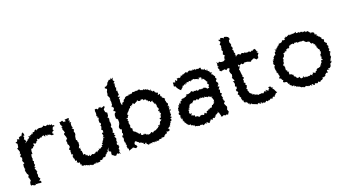

<svg xmlns="http://www.w3.org/2000/svg" viewBox="-52 -1141 2985 1660"><g transform="rotate(-20 1440.5 -311.5)"><path d="M379 -425C380 -436 376 -426 374 -429C374 -429 375 -437 373 -441C363 -436 354 -432 356 -445C353 -446 346 -441 340 -440C349 -434 339 -443 338 -451C330 -445 340 -434 336 -445C334 -444 323 -448 327 -444C316 -439 305 -446 320 -441C300 -455 295 -456 299 -451C294 -441 291 -448 277 -441C273 -446 281 -440 273 -444C256 -443 257 -453 253 -439C259 -448 251 -437 252 -445C243 -442 240 -439 228 -433C235 -450 234 -441 233 -443C216 -446 212 -432 212 -432C210 -426 213 -430 194 -429C197 -423 191 -435 203 -431C185 -424 197 -417 184 -415C173 -427 171 -414 186 -426C175 -411 163 -408 176 -408C166 -418 158 -414 166 -399C156 -414 147 -412 150 -406C142 -402 156 -404 154 -399C144 -395 149 -391 135 -384C132 -394 129 -382 131 -376C128 -372 121 -383 131 -376C122 -378 113 -370 121 -367C114 -375 119 -366 103 -363L118 -378L111 -389L114 -391L103 -397L112 -412L107 -432L117 -425L120 -437L115 -459L96 -447L103 -446L87 -428L88 -438L67 -427L68 -412L46 -420L47 -412L42 -401L26 -396L25 -395L39 -381L35 -356V-352L28 -345H21L31 -321L34 -311L33 -303L26 -289L38 -292L22 -267L36 -254L34 -253L31 -238L27 -232L28 -224L34 -211L38 -204L24 -197V-187L22 -178L24 -157L30 -153L20 -149L22 -129L27 -114L24 -115L36 -96L38 -95L33 -88L27 -76L34 -69L33 -60L39 -46L28 -31L24 -13L26 -2L24 0L36 -3L53 6L70 8L63 -5L75 2H92L109 5L122 3L118 -13L105 -14L122 -32L115 -41L108 -56L110 -55L113 -72L109 -88L118 -97L114 -102L113 -113L104 -129L118 -138L108 -140L109 -146L120 -159L115 -167L116 -180L121 -193C122 -190 110 -198 113 -202C118 -214 116 -218 111 -206C118 -212 118 -221 118 -222C113 -226 116 -228 116 -228C112 -234 122 -244 116 -254C131 -252 124 -259 133 -250C123 -257 136 -256 130 -262C120 -262 137 -265 130 -271C133 -289 127 -288 129 -281C135 -287 131 -286 135 -301C146 -296 150 -296 144 -302C158 -300 154 -303 154 -310C150 -312 159 -311 165 -314C171 -308 168 -326 169 -316C168 -316 168 -323 166 -337C170 -338 178 -334 189 -328C187 -338 193 -333 194 -333C200 -349 200 -348 193 -340C194 -346 207 -342 216 -358C209 -343 212 -362 208 -364C219 -364 223 -359 226 -354C229 -357 228 -357 246 -368C236 -357 246 -370 257 -358C245 -369 257 -362 251 -357C256 -375 269 -372 282 -373C270 -372 283 -364 285 -356C286 -373 297 -371 297 -371C299 -353 310 -359 310 -368C324 -355 326 -367 320 -359C327 -367 327 -357 331 -360C340 -349 328 -360 344 -350C341 -342 344 -353 334 -346L342 -349L360 -350L362 -355L352 -365L358 -376L374 -385L366 -393L376 -415L393 -416L388 -428Z M449 -149C440 -150 451 -140 446 -131C458 -139 450 -137 458 -127C457 -115 446 -128 447 -117C460 -122 445 -113 451 -102C447 -96 451 -109 454 -102C454 -102 449 -84 457 -95C459 -90 455 -90 459 -71C462 -74 463 -64 469 -76C474 -57 466 -53 463 -57C468 -51 465 -51 472 -54C482 -45 472 -42 487 -49C488 -48 491 -40 490 -40C492 -34 484 -23 487 -27C495 -30 500 -25 492 -26C506 -25 496 -18 495 -14C514 -8 499 -8 512 -9C505 -4 525 -16 515 -14C530 2 522 -14 525 -4C539 -7 529 -10 546 1C549 -7 541 9 538 -4C551 2 560 0 559 16C563 10 553 -2 570 5C574 14 577 1 581 12C573 17 577 14 589 11C593 12 593 19 606 6C614 20 606 11 621 3C625 12 613 20 620 8C630 1 640 3 627 12C639 10 635 12 643 7C641 15 652 4 655 9C661 8 667 -3 658 -6C678 -3 675 3 684 0C681 -10 682 2 678 -6C693 -14 692 -2 694 -18C701 -13 701 -20 710 -14C710 -14 711 -25 718 -15C714 -15 723 -35 728 -29C712 -37 722 -23 723 -36C723 -32 725 -32 734 -36C732 -50 742 -54 734 -44C752 -47 753 -62 751 -53C756 -64 750 -55 746 -69C761 -62 750 -62 759 -73C761 -75 762 -78 768 -84L760 -66L758 -51L763 -48L776 -41L772 -23L773 -6L769 -7L780 -10L787 0L795 4L805 7L821 -10L826 -2L839 -4L850 7L842 -15L848 -30L854 -21L845 -41L858 -57L853 -64L857 -74L844 -79L848 -100L854 -92L850 -119L852 -116L856 -132L858 -134L845 -154L859 -156L849 -176L859 -178L843 -195L852 -201L851 -203L854 -230L847 -239L849 -250C851 -251 853 -253 856 -254V-272L857 -278L853 -285L855 -304L858 -315L852 -327L845 -332L855 -336L857 -342L860 -369L846 -379L844 -382V-389L842 -395L841 -406L855 -421L854 -434L832 -426L820 -427L822 -438L816 -434L806 -436L794 -423L781 -434L763 -431L769 -429L764 -419L766 -409V-389L761 -374L770 -367L764 -360L776 -352L771 -343L767 -332V-311L776 -304L773 -288H766L771 -273C768 -264 764 -256 761 -247L773 -239C773 -239 767 -235 771 -226C770 -223 770 -224 769 -214C771 -227 764 -219 756 -218C754 -208 769 -195 752 -189C766 -202 765 -190 749 -182C753 -183 757 -176 764 -180C758 -173 760 -166 755 -178C742 -162 753 -158 737 -153C740 -161 744 -145 732 -148C734 -147 746 -138 734 -143C741 -149 730 -132 722 -138C734 -141 719 -128 733 -120C720 -124 711 -120 722 -110C710 -108 704 -109 720 -110C718 -107 710 -109 698 -97C697 -96 690 -102 697 -94C703 -94 685 -99 684 -103C681 -93 691 -82 676 -90C673 -92 678 -94 665 -81C661 -90 667 -85 663 -74C660 -88 652 -88 650 -82C650 -82 643 -81 643 -74C643 -74 643 -78 623 -70C637 -76 622 -63 627 -73C620 -78 604 -79 611 -66C612 -76 592 -77 604 -68C587 -64 591 -70 593 -82C586 -70 574 -72 583 -68C567 -86 570 -86 575 -90C556 -82 563 -79 556 -93C550 -82 556 -83 562 -90C552 -103 548 -107 541 -95C536 -109 547 -112 543 -106C548 -101 536 -116 543 -123C543 -123 534 -120 542 -129C536 -137 543 -136 528 -138C530 -133 528 -146 535 -139C539 -153 529 -156 538 -166L523 -160L531 -180L536 -186V-197L539 -215L534 -216L533 -234L525 -240L528 -262L531 -280L526 -272L535 -281L538 -301L531 -311L537 -326L539 -334L522 -347L532 -346L535 -354L530 -364L531 -389L539 -398L523 -402L534 -416L521 -417L531 -435L527 -441L503 -439H492L498 -422L477 -423L469 -438L460 -434L439 -430L444 -425L442 -403L445 -411L455 -383L443 -391L450 -370L444 -371C447 -362 451 -354 454 -345L457 -332L447 -327L445 -319L455 -292V-285L457 -273L446 -270L443 -258L446 -246L444 -231L449 -223L452 -220L455 -201C450 -195 445 -189 440 -184L452 -167L447 -166L446 -153Z M1378 -226C1370 -224 1375 -230 1382 -245C1362 -236 1373 -249 1373 -249C1385 -261 1375 -265 1376 -260C1381 -264 1383 -275 1375 -268C1369 -286 1369 -288 1363 -283C1379 -292 1368 -286 1372 -287C1364 -297 1362 -307 1372 -309C1370 -312 1365 -317 1371 -307C1370 -310 1368 -322 1352 -327C1352 -325 1357 -326 1346 -336C1349 -334 1347 -338 1355 -337C1343 -342 1338 -348 1340 -350C1350 -364 1330 -359 1343 -361C1345 -374 1332 -360 1324 -363C1323 -378 1334 -367 1328 -386C1321 -380 1321 -382 1310 -394C1322 -394 1316 -395 1318 -386C1302 -388 1309 -403 1303 -408C1312 -403 1298 -401 1306 -408C1301 -413 1289 -404 1290 -405C1287 -425 1294 -415 1277 -415C1272 -414 1283 -420 1285 -434C1276 -418 1268 -423 1258 -438C1262 -430 1257 -431 1252 -441C1256 -443 1257 -446 1258 -439C1249 -432 1242 -450 1233 -447C1229 -437 1233 -445 1233 -445C1233 -441 1234 -442 1215 -458C1226 -448 1210 -444 1216 -446C1208 -449 1210 -456 1199 -449H1205C1197 -450 1182 -468 1192 -463C1174 -463 1173 -467 1168 -456C1179 -455 1167 -455 1159 -462C1161 -465 1163 -461 1161 -464C1143 -456 1149 -463 1137 -460C1147 -461 1144 -452 1130 -462C1119 -462 1121 -455 1116 -451C1119 -450 1106 -457 1107 -449C1098 -464 1108 -461 1103 -451C1093 -449 1086 -453 1084 -454C1089 -447 1087 -445 1073 -447C1068 -450 1077 -446 1070 -445C1062 -445 1061 -450 1062 -447C1063 -444 1052 -444 1054 -442C1040 -437 1044 -421 1036 -420C1046 -420 1048 -417 1037 -431C1033 -426 1030 -421 1026 -414C1035 -408 1014 -405 1014 -405C1018 -415 1017 -406 1015 -407C1005 -397 1005 -401 1011 -400C1011 -390 1004 -398 1010 -389L1000 -391L996 -418L997 -419L1000 -440L996 -451L1012 -460L995 -466L993 -473L1007 -479L1006 -502L1005 -493L1006 -520L997 -517L999 -524L1007 -550H997L1005 -569L995 -571L1009 -579L997 -591L1011 -600L1000 -617L1001 -621L1006 -633L1011 -638L990 -630L993 -643L981 -628L968 -631L964 -625L946 -609L947 -602L937 -592L926 -584L917 -587L912 -574L928 -563L926 -555L921 -543L918 -540V-527L916 -517L912 -507C916 -500 920 -493 923 -486L925 -466L915 -467L922 -460L925 -436L923 -441L922 -416L914 -411V-397L923 -402L927 -383L914 -364L929 -357V-346L921 -343L911 -325L919 -333L913 -323V-294L923 -289L929 -276L927 -274L928 -254L921 -246H928L921 -237L914 -223L911 -216L915 -197L929 -190L928 -186L921 -164V-158L926 -157L922 -135L914 -140L911 -123L917 -119V-101L913 -99L915 -74L924 -67L915 -61L925 -45L917 -42L918 -36L921 -15H928L926 8L921 9L932 3L952 -4L957 -5L966 -10L989 5L1006 -4L1004 -6L999 -22L993 -23L989 -34L995 -47L1003 -57C999 -67 1011 -52 998 -66C1005 -45 1007 -53 1013 -50C1007 -45 1004 -46 1007 -53C1021 -46 1012 -47 1016 -46C1017 -38 1030 -41 1030 -31C1043 -21 1033 -37 1036 -26C1050 -34 1041 -21 1050 -25C1056 -19 1059 -15 1064 -20C1062 -5 1068 -5 1070 -4C1070 -6 1064 -7 1080 2C1068 -15 1076 -3 1085 -12C1092 -11 1086 -1 1087 2C1086 4 1089 -3 1100 13H1110C1106 7 1110 12 1114 8C1125 12 1139 7 1137 4C1133 2 1151 4 1137 19C1140 4 1157 2 1152 13C1164 4 1160 10 1161 4C1176 20 1182 7 1177 2C1181 7 1190 14 1194 8C1204 16 1208 5 1195 11C1207 5 1201 -4 1207 1C1208 3 1215 -1 1229 6C1218 5 1220 8 1226 -5C1227 -6 1242 -1 1244 -7C1238 -1 1254 1 1260 -16C1260 -14 1261 -4 1254 -16C1273 -15 1265 -14 1265 -21C1278 -28 1284 -23 1285 -26C1284 -32 1276 -32 1277 -21C1290 -40 1288 -32 1285 -39C1290 -46 1290 -36 1299 -35C1302 -37 1296 -38 1314 -40C1316 -60 1321 -46 1305 -64C1315 -66 1325 -63 1314 -66C1325 -73 1329 -78 1331 -62C1323 -74 1329 -68 1328 -80C1342 -79 1336 -82 1329 -77C1346 -97 1334 -91 1338 -94C1339 -98 1351 -98 1345 -113C1353 -108 1353 -114 1360 -114C1351 -115 1364 -127 1364 -117C1357 -130 1355 -134 1355 -139C1358 -136 1370 -129 1368 -149C1358 -148 1358 -140 1376 -147C1358 -142 1358 -151 1366 -154C1361 -161 1380 -162 1371 -169C1373 -168 1375 -173 1367 -182C1368 -182 1383 -194 1371 -179C1370 -196 1377 -196 1367 -201C1386 -199 1386 -196 1381 -216C1379 -202 1368 -214 1371 -215C1374 -221 1386 -229 1381 -235ZM1290 -226C1282 -227 1281 -227 1287 -225C1288 -204 1284 -205 1294 -212C1297 -199 1291 -206 1282 -185C1291 -188 1291 -184 1285 -184C1289 -188 1281 -181 1279 -163C1278 -175 1286 -167 1269 -171C1268 -154 1272 -157 1281 -153C1270 -145 1268 -148 1275 -144C1263 -146 1266 -144 1256 -129C1253 -131 1266 -123 1253 -125C1262 -115 1254 -122 1246 -115C1256 -108 1254 -108 1237 -117C1233 -104 1241 -109 1239 -98C1245 -102 1232 -99 1238 -108C1222 -93 1219 -86 1218 -101C1219 -87 1219 -95 1215 -91C1206 -86 1203 -86 1202 -75C1204 -77 1206 -90 1197 -82C1189 -87 1193 -79 1183 -80C1172 -72 1181 -73 1172 -72C1174 -67 1165 -81 1159 -82C1153 -78 1151 -77 1160 -81C1157 -80 1153 -70 1131 -68C1139 -70 1131 -73 1134 -69C1115 -70 1123 -79 1119 -81C1123 -74 1108 -70 1109 -86C1105 -88 1107 -78 1100 -89C1096 -78 1091 -80 1093 -88C1092 -95 1090 -87 1088 -82C1071 -84 1067 -89 1073 -92C1069 -97 1057 -87 1071 -96C1070 -108 1066 -112 1059 -99C1058 -103 1050 -106 1049 -120C1050 -115 1035 -112 1032 -111C1044 -110 1038 -113 1044 -119C1032 -128 1024 -137 1039 -130C1021 -139 1018 -141 1028 -133C1015 -132 1021 -146 1014 -146C1015 -146 1016 -160 1017 -164C1008 -154 1010 -155 1018 -167C1015 -172 1000 -173 1005 -172C1010 -180 998 -178 1009 -193C1009 -183 999 -188 1005 -192C1011 -189 1009 -197 1003 -214C998 -205 1011 -218 1011 -207C996 -217 1007 -225 1003 -225C1008 -230 1012 -236 1004 -237C1011 -239 999 -250 994 -236C1012 -256 1011 -255 1002 -262C998 -257 1003 -265 998 -269C1005 -265 1012 -267 1013 -267C1014 -280 1022 -283 1023 -287C1024 -277 1015 -278 1023 -288C1020 -300 1025 -295 1012 -289C1020 -308 1031 -297 1020 -304C1019 -306 1022 -309 1025 -308C1029 -309 1035 -318 1047 -331C1037 -316 1048 -336 1044 -330C1057 -340 1053 -335 1051 -340C1059 -337 1058 -340 1063 -343C1056 -351 1066 -343 1064 -355C1071 -352 1070 -359 1074 -346C1075 -366 1087 -361 1083 -351C1083 -361 1089 -357 1088 -370C1097 -364 1103 -369 1107 -358C1117 -365 1123 -376 1120 -361C1126 -374 1122 -370 1137 -374C1127 -381 1133 -375 1143 -380C1144 -370 1150 -369 1161 -369C1157 -378 1154 -365 1164 -367C1166 -377 1170 -371 1172 -378C1170 -374 1191 -373 1186 -375C1187 -376 1191 -370 1190 -361C1204 -374 1194 -361 1214 -362C1212 -360 1215 -352 1220 -349C1213 -347 1212 -350 1220 -354C1223 -344 1233 -347 1222 -338C1232 -343 1245 -337 1241 -338C1242 -349 1241 -331 1239 -329C1256 -326 1260 -339 1261 -334C1262 -316 1259 -322 1269 -313C1258 -315 1272 -312 1273 -306C1270 -317 1267 -299 1261 -301C1278 -305 1273 -304 1278 -301C1282 -288 1275 -282 1285 -294C1280 -290 1283 -273 1286 -278C1278 -280 1279 -277 1283 -269C1282 -266 1284 -257 1297 -249C1287 -258 1289 -243 1281 -249C1298 -239 1286 -235 1280 -242C1280 -227 1280 -224 1286 -233Z M1833 -229 1849 -249 1833 -256 1852 -275 1838 -269 1850 -281 1837 -300C1837 -300 1839 -313 1833 -303C1846 -317 1847 -322 1847 -311C1847 -332 1849 -337 1835 -325C1845 -328 1836 -343 1846 -345C1835 -352 1845 -346 1837 -353C1843 -361 1830 -362 1835 -354C1830 -356 1830 -370 1835 -365C1827 -369 1821 -368 1817 -378C1835 -385 1834 -376 1828 -383C1824 -388 1828 -393 1812 -390C1821 -406 1815 -405 1805 -394C1809 -406 1809 -409 1817 -409C1797 -402 1813 -406 1798 -411C1799 -413 1800 -416 1799 -429C1793 -422 1792 -417 1789 -417C1790 -426 1778 -424 1781 -430C1772 -428 1785 -438 1777 -441C1780 -433 1779 -441 1764 -432C1768 -446 1757 -443 1766 -436C1745 -443 1743 -456 1750 -440C1752 -457 1749 -460 1748 -461C1738 -459 1724 -457 1726 -450C1731 -449 1724 -462 1723 -455C1722 -467 1704 -457 1705 -451C1706 -468 1694 -466 1695 -461C1687 -470 1685 -451 1680 -470C1679 -471 1677 -458 1674 -459C1674 -457 1672 -469 1662 -460C1665 -469 1647 -468 1646 -468C1648 -466 1629 -464 1631 -457C1635 -452 1624 -462 1616 -466C1616 -466 1606 -465 1602 -455C1611 -460 1601 -465 1593 -453C1590 -455 1590 -453 1595 -462C1594 -457 1578 -458 1578 -447C1580 -452 1570 -442 1570 -456C1565 -459 1573 -458 1568 -454C1563 -445 1559 -436 1550 -438C1544 -435 1539 -438 1540 -449C1540 -433 1529 -446 1528 -442C1537 -427 1529 -439 1519 -443C1530 -434 1529 -433 1521 -421C1508 -426 1519 -421 1511 -432C1504 -428 1499 -426 1510 -422C1495 -424 1502 -414 1503 -411C1490 -416 1498 -420 1481 -418C1478 -403 1490 -403 1477 -402L1487 -406L1480 -401L1479 -384L1495 -380L1493 -376L1496 -370L1505 -355L1518 -340L1527 -333L1532 -340C1529 -342 1529 -342 1529 -338C1531 -343 1546 -345 1551 -361C1543 -361 1552 -364 1544 -354C1552 -367 1559 -370 1562 -361C1555 -359 1563 -373 1559 -358C1572 -372 1564 -377 1581 -364C1577 -377 1579 -379 1590 -370C1594 -375 1586 -384 1595 -377C1592 -381 1598 -381 1598 -381C1614 -377 1613 -370 1614 -388C1616 -383 1620 -383 1634 -381C1619 -371 1625 -382 1627 -383C1636 -384 1644 -372 1639 -386C1647 -387 1649 -382 1660 -389C1665 -380 1678 -382 1671 -381C1670 -385 1690 -374 1691 -378C1700 -380 1691 -381 1692 -373C1710 -369 1710 -367 1701 -383C1717 -381 1707 -381 1722 -380C1730 -379 1727 -364 1736 -360C1720 -377 1723 -368 1727 -356C1740 -363 1731 -368 1734 -364C1736 -365 1748 -351 1747 -351C1744 -349 1739 -346 1750 -351C1747 -346 1753 -343 1761 -334C1753 -344 1748 -339 1766 -323C1748 -320 1765 -317 1768 -318C1749 -315 1765 -305 1757 -302C1763 -305 1757 -299 1760 -308L1769 -296L1759 -280L1763 -270C1749 -268 1759 -272 1745 -263C1758 -262 1759 -274 1752 -269C1739 -263 1742 -278 1733 -280C1741 -264 1730 -284 1743 -277C1730 -279 1735 -283 1715 -286C1718 -287 1721 -274 1720 -289C1709 -281 1715 -283 1692 -282C1700 -290 1696 -289 1695 -280C1681 -289 1680 -279 1679 -289C1673 -279 1662 -291 1673 -282C1654 -278 1651 -282 1650 -294C1650 -285 1646 -289 1643 -285C1632 -287 1626 -289 1631 -296C1630 -283 1610 -283 1619 -281C1613 -293 1613 -295 1601 -294C1602 -290 1592 -287 1590 -285C1587 -282 1582 -285 1589 -282C1578 -289 1579 -275 1564 -283C1575 -275 1575 -278 1553 -286C1554 -281 1565 -267 1562 -276C1552 -275 1540 -275 1549 -266C1533 -264 1536 -268 1528 -259C1531 -258 1525 -263 1526 -266C1527 -263 1525 -256 1507 -262C1516 -253 1504 -261 1502 -259C1498 -250 1505 -246 1504 -255C1507 -244 1505 -247 1494 -248C1481 -243 1494 -234 1478 -238C1481 -245 1488 -233 1487 -226C1476 -234 1466 -221 1472 -236C1477 -230 1473 -228 1468 -225C1466 -218 1474 -207 1462 -221C1455 -205 1455 -208 1464 -200C1464 -206 1451 -204 1445 -189C1450 -190 1445 -193 1444 -180C1443 -191 1449 -184 1449 -185C1443 -180 1445 -168 1441 -177C1450 -161 1449 -152 1442 -158C1434 -150 1440 -144 1436 -147C1434 -141 1450 -130 1446 -126C1449 -124 1439 -128 1444 -121C1437 -119 1450 -128 1437 -105C1449 -121 1448 -107 1441 -95C1437 -96 1440 -99 1454 -99C1452 -91 1451 -84 1450 -83C1461 -74 1452 -76 1445 -79C1451 -78 1459 -69 1462 -71C1457 -75 1460 -58 1461 -55C1470 -58 1473 -49 1464 -51C1462 -51 1469 -51 1471 -46C1472 -38 1480 -38 1478 -34C1482 -36 1481 -36 1486 -26C1484 -27 1499 -25 1498 -29C1504 -32 1506 -21 1500 -24C1510 -14 1505 -24 1509 -12C1507 -18 1524 -14 1521 -13C1526 -2 1531 -1 1533 -14C1534 1 1535 3 1536 6C1536 6 1539 -4 1557 9C1550 2 1560 8 1560 8C1570 8 1572 16 1578 10C1573 1 1589 9 1593 10C1586 15 1594 1 1593 9C1601 9 1606 11 1602 17C1605 18 1613 17 1626 6C1629 13 1626 6 1641 17C1635 18 1637 2 1639 0C1649 7 1648 16 1665 16C1666 10 1669 -4 1671 8C1674 -5 1684 -1 1677 -9C1688 -1 1683 -12 1698 4C1699 -9 1689 -9 1691 -1C1709 -20 1709 -13 1720 -6C1724 -15 1709 -22 1718 -10C1722 -15 1718 -25 1732 -15C1722 -27 1743 -28 1735 -39C1740 -30 1732 -36 1739 -30C1749 -42 1752 -33 1750 -32C1754 -43 1746 -37 1759 -44C1759 -44 1769 -53 1757 -46C1758 -47 1758 -53 1761 -57L1758 -41L1768 -42L1770 -27L1775 -13V2L1769 -3L1787 2L1798 -5L1817 4L1818 0L1829 -2L1834 7L1851 -20L1849 -22L1843 -39L1844 -44L1848 -52L1851 -64L1846 -73L1838 -91L1835 -96L1846 -112L1851 -114L1837 -132L1846 -130L1836 -142L1845 -145L1837 -173L1847 -184V-189L1835 -197L1837 -199L1843 -223C1839 -225 1836 -227 1833 -229ZM1530 -136C1521 -147 1530 -150 1532 -149C1522 -159 1537 -152 1541 -152C1536 -166 1528 -171 1528 -169C1544 -163 1547 -163 1542 -178C1536 -170 1539 -174 1545 -173C1547 -174 1548 -179 1544 -177C1552 -181 1549 -194 1562 -194C1568 -187 1564 -187 1566 -202C1567 -200 1579 -187 1579 -197C1579 -203 1580 -195 1579 -197C1580 -202 1585 -197 1593 -212C1594 -203 1596 -196 1594 -214C1611 -209 1613 -210 1617 -207C1626 -214 1620 -214 1632 -217C1623 -213 1632 -210 1640 -204C1649 -213 1657 -218 1659 -205C1652 -210 1655 -200 1657 -216C1677 -210 1674 -203 1677 -213C1689 -210 1683 -199 1698 -205C1690 -207 1688 -205 1696 -213C1707 -202 1709 -202 1716 -208C1709 -204 1721 -194 1723 -200C1731 -204 1727 -201 1737 -198C1735 -205 1739 -187 1741 -198C1738 -204 1737 -192 1740 -196C1755 -184 1761 -193 1757 -194C1761 -193 1765 -181 1750 -191L1757 -177L1760 -163L1763 -162L1762 -143C1750 -149 1757 -141 1756 -135C1763 -142 1759 -135 1759 -135C1748 -126 1748 -137 1757 -130C1746 -129 1754 -139 1753 -127C1747 -130 1751 -126 1738 -119C1731 -126 1730 -110 1728 -109C1728 -109 1727 -112 1726 -102C1716 -105 1715 -100 1721 -100C1715 -109 1714 -100 1697 -97C1704 -92 1702 -88 1690 -98C1687 -80 1689 -82 1689 -90C1682 -86 1678 -90 1670 -86C1680 -68 1666 -83 1662 -67C1658 -72 1655 -81 1650 -80C1642 -71 1646 -59 1627 -68C1622 -59 1625 -73 1632 -69C1614 -77 1609 -61 1608 -74C1607 -68 1606 -62 1596 -63C1590 -70 1581 -69 1580 -80C1582 -77 1583 -71 1576 -76C1569 -71 1562 -70 1570 -75C1559 -70 1567 -83 1560 -89C1562 -87 1563 -81 1560 -94C1550 -84 1544 -98 1540 -98C1538 -98 1547 -98 1529 -94C1547 -103 1532 -103 1545 -117C1536 -119 1530 -108 1527 -113C1526 -123 1526 -123 1527 -118C1525 -132 1523 -131 1526 -134Z M1964 -372 1983 -371 1982 -361 1972 -344 1975 -342 1976 -330 1983 -314 1986 -312 1980 -286 1978 -287 1975 -284 1988 -258 1987 -250 1972 -252 1979 -240 1982 -225 1975 -204 1987 -199 1984 -182 1971 -173V-177L1975 -158C1979 -164 1986 -149 1984 -142C1978 -149 1980 -133 1972 -129C1973 -140 1984 -139 1976 -133C1978 -117 1991 -126 1982 -113C1982 -113 1991 -101 1979 -107C1984 -110 1990 -100 1995 -89C1988 -94 1986 -82 1990 -81C2001 -83 2003 -80 1993 -80C1990 -83 1997 -71 1991 -67C2003 -76 1994 -59 2005 -66C2005 -66 2001 -53 2000 -57C2010 -44 2004 -49 2009 -40C2017 -50 2025 -52 2017 -38C2020 -40 2023 -44 2026 -42C2026 -39 2032 -29 2033 -23C2042 -32 2043 -16 2037 -13C2037 -29 2051 -22 2050 -8C2050 -11 2056 -17 2059 -18C2063 -12 2064 -15 2064 -5C2061 -15 2083 -4 2072 -2C2086 -9 2083 -10 2077 -5C2099 4 2088 5 2089 -3C2097 10 2108 -2 2104 14C2107 4 2105 4 2124 -1C2122 3 2124 15 2121 4C2142 17 2141 18 2134 2C2149 4 2154 12 2146 19C2159 5 2171 11 2163 16C2180 14 2181 10 2180 19C2176 5 2193 2 2188 5C2191 12 2200 18 2212 4C2211 12 2209 14 2224 4C2220 3 2221 -2 2223 5C2222 -7 2236 8 2244 1C2238 6 2253 6 2248 8C2245 -3 2252 -8 2254 -9C2262 -7 2268 1 2272 -9C2263 -9 2260 -18 2261 -10C2279 -11 2276 -18 2277 -21C2289 -23 2289 -31 2277 -14C2281 -23 2281 -29 2301 -31C2299 -30 2294 -33 2302 -37L2301 -33L2298 -36L2290 -50L2284 -64L2273 -77L2272 -79L2283 -81L2265 -90L2260 -108L2263 -101C2266 -99 2249 -96 2256 -103C2241 -99 2237 -92 2247 -89C2252 -90 2249 -88 2242 -81C2240 -75 2228 -88 2241 -72C2231 -74 2221 -74 2216 -88C2216 -86 2217 -78 2212 -66C2205 -68 2205 -71 2216 -79C2196 -81 2193 -71 2189 -67C2193 -62 2183 -65 2178 -69C2174 -60 2170 -74 2174 -72C2153 -63 2157 -75 2146 -66C2158 -72 2148 -68 2148 -68C2138 -62 2132 -75 2137 -70C2121 -82 2114 -69 2117 -79C2123 -85 2116 -71 2104 -89C2101 -80 2111 -80 2104 -75C2108 -91 2101 -84 2087 -88C2099 -90 2092 -95 2098 -86C2092 -106 2078 -91 2082 -105C2080 -103 2072 -116 2072 -103C2082 -114 2085 -119 2071 -107C2071 -112 2074 -128 2070 -123C2071 -124 2062 -138 2065 -137C2074 -141 2071 -135 2061 -153C2067 -158 2057 -155 2067 -160C2072 -161 2071 -173 2066 -163L2075 -176L2064 -191L2072 -201L2058 -210L2065 -227L2059 -234L2066 -240L2074 -250L2062 -268L2072 -273L2066 -275L2063 -301L2062 -317L2058 -331L2064 -337L2074 -355L2060 -356L2064 -375L2069 -365L2077 -361L2093 -372L2103 -362L2119 -366L2121 -372L2138 -369L2137 -370L2147 -369L2175 -359H2181L2180 -364L2206 -376L2199 -377L2214 -376L2232 -359L2238 -364H2246L2251 -374L2252 -378L2250 -385L2265 -407L2251 -417L2267 -421L2257 -423L2250 -445L2249 -441V-451L2228 -449L2226 -440L2219 -447L2204 -439L2188 -450L2189 -446L2174 -444L2159 -448L2148 -454V-447L2137 -453L2131 -455L2122 -454L2115 -446L2100 -457L2085 -455L2070 -442L2072 -451L2074 -463L2065 -461L2075 -470L2066 -488L2071 -496L2062 -513L2075 -526L2070 -522L2068 -536L2060 -544L2068 -552L2062 -578L2058 -573L2063 -600L2071 -603H2074L2066 -625L2054 -632L2053 -633L2032 -639L2024 -627L2020 -634L1999 -642L1993 -628L1980 -632L1977 -626L1989 -610L1986 -604L1974 -589L1983 -574L1977 -563L1980 -555L1978 -554L1973 -539L1984 -521L1981 -527L1971 -500L1981 -490L1984 -483L1989 -485L1976 -478L1970 -453L1983 -444L1971 -451L1957 -443H1946L1944 -442L1927 -446L1919 -453L1906 -442L1896 -459L1897 -440L1893 -421L1902 -412L1889 -408L1900 -384L1894 -380L1907 -369L1906 -366L1919 -373L1921 -370L1940 -375L1956 -361C1958 -365 1959 -371 1964 -372Z M2604 -381C2607 -387 2615 -373 2609 -375C2628 -373 2627 -382 2631 -373C2634 -385 2639 -377 2632 -381C2642 -368 2644 -383 2643 -373C2660 -376 2647 -376 2652 -373C2659 -376 2671 -377 2669 -366C2663 -365 2683 -366 2679 -374C2671 -358 2674 -355 2676 -364C2683 -351 2690 -351 2703 -358C2689 -361 2701 -358 2698 -349C2711 -352 2698 -357 2713 -347C2718 -340 2711 -332 2726 -331C2716 -331 2714 -337 2725 -325C2731 -331 2730 -324 2732 -330C2731 -328 2728 -329 2741 -322C2731 -307 2746 -322 2747 -309C2753 -315 2753 -295 2739 -304C2755 -294 2754 -306 2758 -284C2760 -299 2759 -278 2750 -291C2757 -272 2756 -279 2761 -273C2763 -266 2754 -276 2764 -261C2756 -254 2765 -263 2765 -263C2777 -249 2774 -244 2764 -238C2761 -240 2777 -243 2768 -245C2777 -232 2777 -236 2769 -218C2779 -214 2766 -212 2776 -219C2776 -219 2767 -214 2762 -212C2765 -212 2760 -193 2760 -192C2773 -197 2763 -187 2763 -181C2754 -180 2759 -177 2764 -181C2751 -173 2766 -180 2767 -158C2748 -173 2762 -156 2756 -162C2751 -164 2747 -149 2752 -146C2746 -141 2748 -145 2747 -141C2751 -138 2731 -138 2745 -127C2735 -137 2732 -132 2740 -120C2722 -129 2724 -130 2731 -123C2730 -110 2720 -113 2710 -108C2708 -110 2714 -108 2714 -108H2702C2701 -107 2688 -105 2686 -95C2691 -84 2682 -91 2682 -91C2678 -87 2671 -90 2673 -76C2673 -75 2666 -85 2662 -75C2670 -78 2666 -78 2649 -87C2643 -86 2650 -68 2645 -76C2637 -80 2639 -64 2637 -63C2639 -67 2624 -75 2627 -78C2627 -78 2616 -70 2610 -68C2612 -66 2613 -76 2596 -69C2596 -69 2600 -68 2587 -71C2584 -76 2591 -65 2576 -76C2570 -68 2574 -67 2575 -69C2563 -73 2567 -77 2563 -84C2553 -76 2546 -87 2558 -70C2542 -80 2541 -73 2535 -73C2534 -82 2535 -83 2529 -81C2530 -95 2529 -96 2513 -85C2513 -88 2518 -92 2504 -88C2502 -99 2500 -97 2498 -103C2498 -110 2498 -102 2503 -105C2499 -100 2481 -112 2481 -122C2492 -117 2477 -118 2491 -123C2477 -130 2475 -126 2475 -135C2467 -135 2476 -126 2470 -136C2465 -141 2457 -137 2454 -138C2456 -147 2451 -148 2454 -159C2454 -159 2446 -155 2460 -164C2446 -170 2447 -160 2446 -175C2448 -164 2439 -171 2446 -172C2452 -179 2435 -193 2433 -176C2441 -184 2435 -199 2439 -202C2433 -208 2432 -206 2439 -201C2431 -213 2440 -209 2442 -209C2433 -225 2439 -222 2436 -217C2437 -234 2439 -227 2427 -230C2440 -243 2428 -250 2442 -242C2441 -246 2431 -255 2442 -247C2447 -253 2435 -269 2436 -256C2443 -259 2451 -281 2444 -276C2452 -276 2450 -279 2447 -294C2450 -283 2446 -294 2446 -291C2463 -304 2446 -304 2459 -293C2457 -307 2467 -303 2464 -313C2465 -312 2468 -323 2474 -323C2460 -311 2470 -321 2465 -329C2474 -335 2477 -330 2490 -337C2481 -341 2483 -340 2486 -347C2495 -334 2496 -335 2501 -349C2494 -357 2496 -352 2512 -354C2503 -355 2518 -361 2508 -356C2521 -361 2524 -368 2513 -353C2527 -354 2537 -368 2535 -364C2526 -372 2537 -376 2537 -377C2553 -365 2537 -374 2549 -380C2552 -377 2561 -381 2558 -384C2559 -374 2576 -387 2565 -386C2572 -377 2585 -370 2583 -375C2576 -386 2581 -378 2594 -385C2599 -371 2595 -387 2612 -381ZM2604 11C2603 5 2604 1 2620 10C2608 10 2612 13 2628 20C2630 7 2638 16 2630 6C2643 10 2647 7 2653 17C2651 4 2659 13 2660 13C2665 -5 2667 2 2661 6C2668 -5 2665 11 2687 10C2674 -7 2674 -9 2682 6C2698 1 2701 -11 2693 1C2696 -1 2707 2 2715 -14C2709 -18 2717 -8 2707 -22C2721 -10 2728 -23 2719 -26C2723 -18 2734 -13 2723 -17C2732 -17 2746 -30 2747 -30C2749 -22 2737 -30 2743 -33C2749 -39 2751 -38 2760 -49C2751 -43 2765 -45 2770 -42C2776 -54 2761 -58 2773 -44C2771 -46 2768 -52 2770 -67C2772 -64 2778 -68 2796 -63C2794 -61 2787 -74 2783 -76C2800 -78 2801 -68 2793 -73C2807 -75 2809 -86 2812 -85C2814 -98 2817 -102 2820 -103C2820 -101 2809 -100 2808 -101C2824 -98 2811 -112 2812 -104C2827 -116 2831 -110 2836 -130C2829 -118 2821 -116 2825 -122C2826 -123 2843 -127 2825 -131C2827 -135 2841 -149 2829 -143C2832 -143 2841 -154 2843 -163C2849 -167 2850 -164 2841 -164C2848 -170 2836 -181 2838 -177C2839 -182 2850 -183 2844 -195C2844 -197 2842 -199 2855 -199C2846 -208 2848 -193 2858 -213C2852 -200 2845 -214 2844 -221C2845 -220 2846 -221 2856 -233C2849 -226 2859 -231 2842 -245C2845 -240 2852 -239 2845 -246C2859 -243 2854 -261 2842 -250C2858 -261 2856 -256 2846 -267C2849 -266 2850 -280 2837 -276C2855 -276 2853 -287 2841 -292C2841 -292 2833 -289 2849 -294C2832 -289 2846 -299 2829 -302C2846 -306 2835 -301 2831 -308C2842 -322 2830 -314 2838 -328C2823 -319 2819 -326 2835 -324C2817 -334 2820 -339 2817 -345C2826 -337 2826 -344 2809 -357C2808 -343 2817 -354 2814 -347C2810 -365 2801 -367 2800 -360C2797 -374 2802 -365 2796 -374L2789 -370C2788 -384 2798 -384 2785 -393C2792 -395 2789 -392 2780 -387C2772 -392 2780 -407 2776 -407C2778 -400 2771 -412 2769 -416C2755 -405 2762 -417 2765 -418C2755 -417 2758 -418 2745 -409C2756 -422 2739 -420 2732 -432C2745 -416 2737 -435 2726 -438C2726 -438 2725 -427 2732 -438C2713 -443 2724 -436 2708 -435C2710 -436 2718 -440 2698 -449C2694 -445 2696 -440 2686 -448C2695 -456 2687 -451 2685 -439C2685 -454 2678 -451 2673 -452C2682 -453 2661 -445 2675 -458C2670 -452 2657 -450 2656 -448C2661 -454 2657 -460 2653 -456C2648 -460 2640 -451 2626 -458C2626 -467 2634 -457 2630 -469C2615 -463 2615 -459 2614 -469C2618 -455 2602 -464 2610 -464C2602 -457 2600 -463 2592 -463C2587 -467 2594 -469 2587 -459C2571 -462 2579 -468 2563 -457C2569 -469 2574 -469 2557 -463C2550 -451 2548 -465 2548 -465C2546 -448 2546 -453 2533 -459C2527 -462 2531 -450 2534 -453C2522 -454 2519 -449 2519 -453C2523 -456 2514 -440 2520 -436C2507 -435 2506 -435 2493 -440C2495 -431 2493 -437 2498 -431C2497 -441 2493 -443 2488 -429C2488 -424 2470 -424 2468 -421C2467 -420 2458 -422 2460 -430C2467 -431 2452 -411 2452 -416C2455 -406 2456 -415 2448 -410C2454 -413 2447 -400 2444 -411C2448 -410 2434 -400 2433 -394C2422 -402 2434 -388 2425 -393C2422 -394 2412 -398 2427 -388C2410 -376 2424 -382 2405 -388C2416 -367 2412 -373 2399 -362C2401 -370 2393 -362 2403 -365C2394 -357 2390 -352 2401 -360C2396 -355 2397 -346 2397 -339C2379 -348 2380 -345 2393 -340C2385 -338 2375 -334 2382 -329C2369 -324 2370 -322 2375 -319C2382 -316 2378 -324 2368 -310C2361 -301 2360 -301 2360 -310C2371 -294 2365 -294 2358 -302C2356 -285 2364 -295 2351 -277C2370 -290 2354 -278 2362 -285C2356 -277 2355 -274 2349 -276C2355 -271 2357 -263 2362 -255C2350 -243 2349 -243 2353 -256C2353 -253 2349 -236 2355 -243C2344 -228 2359 -232 2352 -227C2355 -218 2350 -213 2358 -210C2351 -208 2358 -211 2362 -196C2360 -205 2364 -198 2351 -203C2363 -184 2352 -194 2366 -186C2356 -189 2361 -182 2365 -182C2360 -173 2370 -160 2361 -176C2367 -167 2371 -153 2367 -147C2359 -160 2371 -157 2359 -141C2360 -134 2361 -136 2375 -132C2363 -144 2370 -138 2379 -121C2381 -135 2375 -127 2374 -127C2379 -111 2387 -114 2392 -113C2377 -112 2380 -97 2381 -95C2392 -92 2385 -89 2404 -90C2398 -100 2393 -89 2404 -90C2407 -84 2411 -92 2414 -76C2418 -71 2408 -67 2422 -65C2422 -65 2408 -75 2427 -67C2415 -56 2420 -61 2421 -60C2420 -65 2429 -54 2430 -50C2432 -44 2441 -55 2438 -41C2434 -34 2438 -44 2440 -36C2450 -44 2454 -31 2466 -43C2454 -34 2453 -22 2460 -30C2466 -35 2468 -25 2476 -24C2471 -13 2472 -16 2490 -21C2479 -20 2492 -12 2498 -13C2500 -13 2505 -2 2507 -17C2502 -2 2505 -8 2510 -4C2510 3 2526 -3 2517 3C2519 -4 2530 5 2528 -1C2534 10 2527 7 2548 7C2546 -4 2541 5 2555 1C2562 5 2554 6 2553 1C2556 0 2570 10 2573 12C2565 12 2577 2 2586 15C2590 10 2582 5 2592 8C2601 6 2594 17 2608 17Z"/></g></svg>

Font: Charger Distortion
Style: 1
Weight: 400
Designer: Jasper
Foundry: Cannot Into Space Fonts
Version: Version 0.98